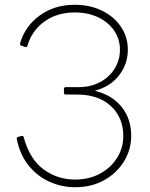

<svg xmlns="http://www.w3.org/2000/svg" viewBox="-20 -768 628 802"><path d="M293 14Q238 14 187.5 -8.5Q137 -31 100.5 -75.5Q64 -120 50 -187Q49 -194 55 -196L69 -200Q78 -202 79 -195Q104 -103 162 -60.5Q220 -18 293 -18Q352 -18 397.5 -42.5Q443 -67 469 -108.5Q495 -150 495 -200Q495 -277 443 -325Q391 -373 303 -373H255Q247 -373 247 -381V-396Q247 -404 255 -404H308Q359 -404 398 -425Q437 -446 459 -481.5Q481 -517 481 -560Q481 -605 456.5 -640.5Q432 -676 389.5 -696Q347 -716 292 -716Q218 -716 165.5 -678Q113 -640 95 -578Q93 -569 85 -572L69 -577Q62 -579 64 -587Q84 -658 145.5 -703Q207 -748 292 -748Q356 -748 406 -723.5Q456 -699 485 -656.5Q514 -614 514 -560Q514 -501 477.5 -453.5Q441 -406 376 -389Q448 -371 488 -321.5Q528 -272 528 -200Q528 -143 498 -94Q468 -45 415.5 -15.5Q363 14 293 14Z"/></svg>

Font: LINE Seed Sans Thin
Style: Regular
Weight: 250
Designer: LINE VX Design & Dalton Maag Ltd & Sandoll Inc
Foundry: Dalton Maag Ltd
Version: Version 1.003